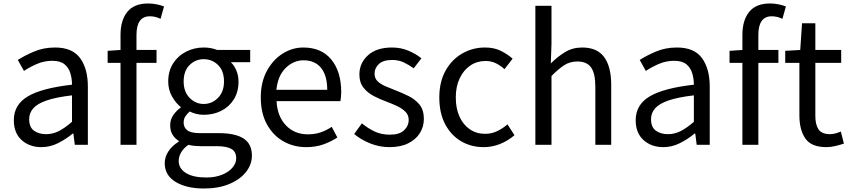

<svg xmlns="http://www.w3.org/2000/svg" viewBox="-20 -829 4865 1099"><path d="M216.8 13.2Q148.9 13.2 104 -27.1Q59.1 -67.4 59.1 -141.1Q59.1 -229.5 138.9 -277.1Q218.8 -324.7 392.1 -344.2Q392.1 -378.9 382.6 -410.4Q373 -441.9 348.9 -461.4Q324.7 -481 279.8 -481Q232.9 -481 191.2 -462.9Q149.4 -444.8 117.2 -422.9L82 -485.8Q118.7 -509.8 173.8 -533.4Q229 -557.1 294.9 -557.1Q394.5 -557.1 438.7 -496.1Q482.9 -435.1 482.9 -334V0H408.2L399.9 -64.9H397Q357.9 -32.7 312.5 -9.8Q267.1 13.2 216.8 13.2ZM243.2 -61Q282.2 -61 317.1 -78.9Q352.1 -96.7 392.1 -131.8V-283.2Q300.3 -272.5 246.8 -253.9Q193.4 -235.4 170.2 -208.7Q147 -182.1 147 -147Q147 -100.6 174.8 -80.8Q202.6 -61 243.2 -61Z M596.2 -469.2V-538.1L669.9 -543V-629.9Q669.9 -712.4 708.5 -760.7Q747.1 -809.1 828.1 -809.1Q853.5 -809.1 877 -804.2Q900.4 -799.3 918.9 -792L898.9 -721.2Q869.1 -735.8 837.9 -735.8Q761.2 -735.8 761.2 -628.9V-543H876V-469.2H761.2V0H669.9V-469.2Z M1147 250Q1047.9 250 985.4 212.4Q922.9 174.8 922.9 105Q922.9 69.8 943.8 37.6Q964.8 5.4 1002.9 -18.1V-22.9Q981.9 -35.6 968 -57.6Q954.1 -79.6 954.1 -111.8Q954.1 -145.5 973.1 -171.9Q992.2 -198.2 1014.2 -212.9V-216.8Q987.3 -237.8 965.1 -276.1Q942.9 -314.5 942.9 -362.8Q942.9 -422.4 970.9 -466.1Q999 -509.8 1045.4 -533.4Q1091.8 -557.1 1146 -557.1Q1169.4 -557.1 1189.2 -553Q1209 -548.8 1223.1 -543H1412.1V-473.1H1301.3Q1320.8 -454.1 1333 -425.3Q1345.2 -396.5 1345.2 -360.8Q1345.2 -303.2 1318.8 -260.7Q1292.5 -218.3 1247.3 -195.1Q1202.1 -171.9 1146 -171.9Q1104 -171.9 1065.9 -190.9Q1051.3 -178.2 1041.3 -163.3Q1031.2 -148.4 1031.2 -126Q1031.2 -100.6 1051.3 -83.7Q1071.3 -66.9 1126 -66.9H1232.9Q1326.7 -66.9 1374.3 -36.1Q1421.9 -5.4 1421.9 62Q1421.9 112.3 1388.2 155.3Q1354.5 198.2 1292.7 224.1Q1231 250 1147 250ZM1146 -233.9Q1193.4 -233.9 1227.8 -268.8Q1262.2 -303.7 1262.2 -362.8Q1262.2 -422.9 1228.5 -456.5Q1194.8 -490.2 1146 -490.2Q1098.6 -490.2 1064.9 -456.5Q1031.2 -422.9 1031.2 -362.8Q1031.2 -303.7 1065.4 -268.8Q1099.6 -233.9 1146 -233.9ZM1160.2 187Q1212.4 187 1251.2 171.1Q1290 155.3 1311 130.1Q1332 105 1332 77.1Q1332 38.6 1304 23.2Q1275.9 7.8 1222.2 7.8H1127.9Q1113.3 7.8 1094.7 6.1Q1076.2 4.4 1058.1 0Q1028.8 21 1015.9 44.9Q1002.9 68.8 1002.9 91.8Q1002.9 135.7 1044.4 161.4Q1085.9 187 1160.2 187Z M1732.9 13.2Q1660.2 13.2 1601.3 -20.5Q1542.5 -54.2 1507.6 -117.9Q1472.7 -181.6 1472.7 -271Q1472.7 -359.4 1507.8 -423.6Q1543 -487.8 1598.4 -522.5Q1653.8 -557.1 1715.8 -557.1Q1820.3 -557.1 1876.7 -487.8Q1933.1 -418.5 1933.1 -301.8Q1933.1 -287.1 1931.6 -273.9Q1930.2 -260.7 1928.7 -250H1563Q1567.4 -163.1 1616.5 -111.6Q1665.5 -60.1 1742.7 -60.1Q1782.7 -60.1 1815.4 -71.3Q1848.1 -82.5 1878.9 -103L1911.1 -42Q1875.5 -18.6 1831.5 -2.7Q1787.6 13.2 1732.9 13.2ZM1562 -314.9H1853Q1853 -397.5 1817.4 -440.7Q1781.7 -483.9 1717.8 -483.9Q1660.2 -483.9 1615.2 -439.9Q1570.3 -396 1562 -314.9Z M2209 13.2Q2151.4 13.2 2098.4 -8.3Q2045.4 -29.8 2007.3 -62L2051.3 -123Q2086.9 -93.8 2125.2 -75.9Q2163.6 -58.1 2211.9 -58.1Q2266.1 -58.1 2292.7 -83Q2319.3 -107.9 2319.3 -143.1Q2319.3 -170.4 2300.8 -189.2Q2282.2 -208 2253.7 -221.4Q2225.1 -234.9 2195.3 -246.1Q2157.2 -259.8 2120.8 -278.6Q2084.5 -297.4 2060.8 -326.9Q2037.1 -356.4 2037.1 -402.8Q2037.1 -467.3 2085.9 -512.2Q2134.8 -557.1 2224.1 -557.1Q2274.4 -557.1 2317.9 -538.8Q2361.3 -520.5 2392.1 -495.1L2348.1 -438Q2320.3 -458 2290.8 -471.9Q2261.2 -485.8 2225.1 -485.8Q2173.3 -485.8 2148.7 -462.6Q2124 -439.5 2124 -407.2Q2124 -381.3 2140.6 -364.7Q2157.2 -348.1 2183.8 -336.4Q2210.4 -324.7 2241.2 -313Q2280.8 -297.9 2318.6 -279.3Q2356.4 -260.7 2381.3 -230.2Q2406.2 -199.7 2406.2 -147.9Q2406.2 -104 2383.5 -67.4Q2360.8 -30.8 2316.9 -8.8Q2272.9 13.2 2209 13.2Z M2749 13.2Q2676.8 13.2 2619.4 -20.5Q2562 -54.2 2528.3 -117.7Q2494.6 -181.2 2494.6 -271Q2494.6 -361.3 2530.8 -425.3Q2566.9 -489.3 2626.5 -523.2Q2686 -557.1 2755.9 -557.1Q2809.1 -557.1 2847.2 -537.8Q2885.3 -518.6 2914.1 -493.2L2867.7 -433.1Q2844.7 -454.1 2818.1 -467Q2791.5 -480 2759.8 -480Q2710.4 -480 2671.9 -453.9Q2633.3 -427.7 2611.1 -380.6Q2588.9 -333.5 2588.9 -271Q2588.9 -208.5 2610.1 -161.6Q2631.3 -114.7 2669.2 -88.9Q2707 -63 2756.8 -63Q2794.4 -63 2826.9 -78.9Q2859.4 -94.7 2884.8 -117.2L2924.8 -55.2Q2888.2 -23.4 2843 -5.1Q2797.9 13.2 2749 13.2Z M3044.4 0V-795.9H3136.7V-578.1L3132.8 -465.8Q3169.9 -503.4 3213.6 -530.3Q3257.3 -557.1 3312.5 -557.1Q3397.9 -557.1 3438.2 -502.2Q3478.5 -447.3 3478.5 -344.2V0H3387.7V-332Q3387.7 -408.7 3363.3 -442.9Q3338.9 -477.1 3284.7 -477.1Q3242.7 -477.1 3210 -456.1Q3177.2 -435.1 3136.7 -394V0Z M3776.4 13.2Q3708.5 13.2 3663.6 -27.1Q3618.7 -67.4 3618.7 -141.1Q3618.7 -229.5 3698.5 -277.1Q3778.3 -324.7 3951.7 -344.2Q3951.7 -378.9 3942.1 -410.4Q3932.6 -441.9 3908.4 -461.4Q3884.3 -481 3839.4 -481Q3792.5 -481 3750.7 -462.9Q3709 -444.8 3676.8 -422.9L3641.6 -485.8Q3678.2 -509.8 3733.4 -533.4Q3788.6 -557.1 3854.5 -557.1Q3954.1 -557.1 3998.3 -496.1Q4042.5 -435.1 4042.5 -334V0H3967.8L3959.5 -64.9H3956.5Q3917.5 -32.7 3872.1 -9.8Q3826.7 13.2 3776.4 13.2ZM3802.7 -61Q3841.8 -61 3876.7 -78.9Q3911.6 -96.7 3951.7 -131.8V-283.2Q3859.9 -272.5 3806.4 -253.9Q3752.9 -235.4 3729.7 -208.7Q3706.5 -182.1 3706.5 -147Q3706.5 -100.6 3734.4 -80.8Q3762.2 -61 3802.7 -61Z M4155.8 -469.2V-538.1L4229.5 -543V-629.9Q4229.5 -712.4 4268.1 -760.7Q4306.6 -809.1 4387.7 -809.1Q4413.1 -809.1 4436.5 -804.2Q4460 -799.3 4478.5 -792L4458.5 -721.2Q4428.7 -735.8 4397.5 -735.8Q4320.8 -735.8 4320.8 -628.9V-543H4435.5V-469.2H4320.8V0H4229.5V-469.2Z M4710 13.2Q4623.5 13.2 4589.6 -36.6Q4555.7 -86.4 4555.7 -168V-469.2H4474.6V-538.1L4560.5 -543L4570.8 -695.8H4647V-543H4794.9V-469.2H4647V-165Q4647 -115.7 4665.3 -88.4Q4683.6 -61 4731 -61Q4745.6 -61 4762.5 -65.4Q4779.3 -69.8 4793 -76.2L4810.5 -6.8Q4787.6 0.5 4761.5 6.8Q4735.4 13.2 4710 13.2Z"/></svg>

Font: Source Han Sans CN
Style: Regular
Weight: 400
Designer: Ryoko NISHIZUKA  (kana, bopomofo & ideographs); Paul D. Hunt (Latin, Greek & Cyrillic); Sandoll Communications , Soo-you
Foundry: Adobe
Version: Version 2.004;hotconv 1.0.118;makeotfexe 2.5.65603